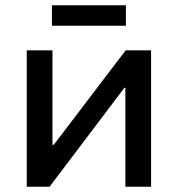

<svg xmlns="http://www.w3.org/2000/svg" viewBox="-20 -712 678 732"><path d="M178 -614H460V-692H178ZM82 0H169L454 -377H458V0H556V-520H459L185 -160H180V-520H82Z"/></svg>

Font: Fixel Display Medium
Style: Regular
Weight: 500
Designer: AlfaBravo + MacPaw
Foundry: Kyrylo Tkachov, Marchela Mozhyna, Serhii Makarenko, Maria Weinstein, Zakhar Kryvoshyya
Version: Version 1.211